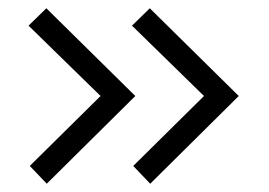

<svg xmlns="http://www.w3.org/2000/svg" viewBox="-20 -509 651 464"><path d="M52 -108 223 -277 49 -447 92 -489 307 -277 93 -65ZM302 -108 473 -277 299 -447 342 -489 557 -277 343 -65Z"/></svg>

Font: Exo
Style: Regular
Weight: 400
Designer: Natanael Gama
Foundry: Natanael Gama
Version: Version 1.500; ttfautohint (v1.6)